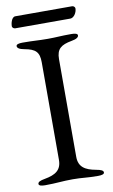

<svg xmlns="http://www.w3.org/2000/svg" viewBox="-88 -824 517 875"><g transform="rotate(-10 170.0 -386.0)"><path d="M38 -723H293C309 -723 324 -745 324 -765C324 -771 317 -777 311 -777H48C29 -777 24 -744 24 -735C24 -729 31 -723 38 -723ZM48 5C102 5 126 0 176 0C222 0 239 5 293 5C310 5 322 2 322 -6C322 -15 312 -20 289 -24C239 -33 210 -51 210 -98V-550C210 -597 231 -613 281 -622C304 -626 314 -633 314 -642C314 -650 302 -653 285 -653C231 -653 219 -650 176 -650C130 -650 113 -653 59 -653C42 -653 30 -650 30 -642C30 -633 40 -626 63 -622C113 -613 130 -597 130 -550V-98C130 -51 102 -33 52 -24C29 -20 19 -15 19 -6C19 2 31 5 48 5Z"/></g></svg>

Font: Garamond-Math
Style: Regular
Weight: 400
Version: Version 2019-08-16